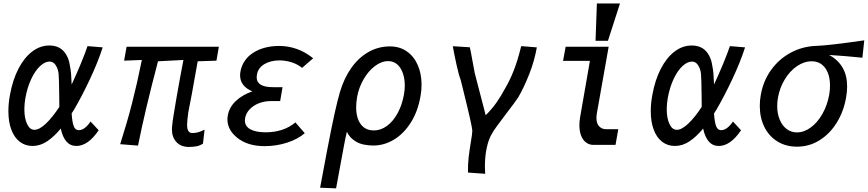

<svg xmlns="http://www.w3.org/2000/svg" viewBox="-20 -812 4864 1076"><path d="M27 -188.5Q27 -232.5 35.5 -278Q50.5 -363 83 -426Q115.5 -489 160.2 -523Q205 -557 256 -557Q308 -557 337 -524.8Q366 -492.5 373 -437Q379.5 -406.5 381.5 -338.5Q407 -392.5 432.8 -454.8Q458.5 -517 470.5 -553.5L555.5 -546.5Q528.5 -463 484.2 -368.8Q440 -274.5 394.5 -196.5L381.5 -176.5Q384.5 -128.5 393 -105.5Q401.5 -82.5 421.5 -82.5Q439 -82.5 456.2 -96Q473.5 -109.5 487.5 -131L533 -82Q473.5 6 408 6Q374 6 352.2 -19Q330.5 -44 320.5 -91.5Q283 -46 244 -20Q205 6 162.5 6Q122 6 91.2 -17.2Q60.5 -40.5 43.8 -84.5Q27 -128.5 27 -188.5ZM116.5 -200.5Q116.5 -149.5 131.8 -117Q147 -84.5 173 -84.5Q201 -84.5 238.2 -120.2Q275.5 -156 312.5 -213Q312 -231 312 -269.5Q311 -372 308.5 -397.5Q305.5 -426.5 292 -446.8Q278.5 -467 258.5 -467Q232 -467 204.8 -441.8Q177.5 -416.5 155.2 -369.5Q133 -322.5 122 -261.5Q116.5 -228.5 116.5 -200.5Z M943.5 -87Q943.5 -100.5 945.5 -112Q946.5 -134 967.8 -256.5Q989 -379 1008 -476L865.5 -468.5Q792 -190 753.5 4L653.5 -4Q692.5 -126 720.2 -234.2Q748 -342.5 775 -476L675.5 -472L689.5 -550H1206.5L1193 -472L1088 -468.5L1085 -452.5Q1050.5 -255.5 1035.5 -184Q1028.5 -134 1028.5 -113Q1028.5 -89.5 1035.5 -78Q1042.5 -66.5 1059 -66.5Q1076.5 -66.5 1092 -71.2Q1107.5 -76 1126.5 -85.5L1117.5 -7Q1100.5 4 1081.5 7.8Q1062.5 11.5 1038.5 11.5Q994 11.5 968.8 -15.8Q943.5 -43 943.5 -87Z M1307.5 -41.5Q1254.5 -85.5 1254.5 -143Q1254.5 -153.5 1257 -167Q1265.5 -211.5 1301 -245.5Q1336.5 -279.5 1394 -300Q1325.5 -329 1325.5 -390Q1325.5 -400 1328 -413.5Q1334 -445.5 1352.8 -472.5Q1371.5 -499.5 1401 -517.5Q1429 -535.5 1465.8 -545Q1502.5 -554.5 1544 -554.5Q1595 -554.5 1642 -538Q1689 -522 1735 -485.5L1673 -431.5Q1647 -452.5 1613.8 -463Q1580.5 -473.5 1546 -473.5Q1496.5 -473.5 1461 -452.2Q1425.5 -431 1419.5 -391Q1418.5 -382 1418.5 -378.5Q1418.5 -323.5 1509.5 -323.5H1563.5L1550 -245.5H1496Q1463 -245.5 1432 -233.8Q1401 -222 1379.8 -200Q1358.5 -178 1353.5 -149.5Q1352.5 -140.5 1352.5 -137Q1352.5 -104 1383.5 -87.2Q1414.5 -70.5 1469.5 -70.5Q1518.5 -70.5 1560.8 -84.5Q1603 -98.5 1635.5 -126L1688 -65.5Q1649 -32 1588.8 -12.5Q1528.5 7 1463.5 7Q1414.5 7 1376 -5Q1337.5 -17 1307.5 -41.5Z M1774 240 1812 37 1819 1.5Q1858 -203.5 1885 -296Q1908 -373.5 1948.5 -431Q1989 -488.5 2044.5 -520.2Q2100 -552 2165.5 -552Q2219.5 -552 2259.8 -524Q2300 -496 2321.2 -447.2Q2342.5 -398.5 2342.5 -337Q2342.5 -305.5 2336.5 -272.5Q2322 -188.5 2282.8 -126Q2243.5 -63.5 2188.5 -30Q2133.5 3.5 2072.5 3.5Q2012.5 3.5 1976 -17.8Q1939.5 -39 1924 -73.5Q1917 -44.5 1908.5 -0.2Q1900 44 1891 94Q1879.5 158.5 1863.5 243.5ZM2244 -283Q2248.5 -308.5 2248.5 -332.5Q2248.5 -371 2237.5 -402.2Q2226.5 -433.5 2205.8 -451.5Q2185 -469.5 2156 -469.5Q2117.5 -469.5 2080.8 -441.5Q2044 -413.5 2017.5 -367.5Q1991 -321.5 1981.5 -269.5Q1976 -237.5 1976 -211.5Q1976 -150.5 2001.8 -115.8Q2027.5 -81 2075 -81Q2114 -81 2148.8 -106.5Q2183.5 -132 2208.5 -178Q2233.5 -224 2244 -283Z M2618.5 -15Q2626.5 -60 2627 -79.5Q2626 -105.5 2576.5 -304.5Q2563.5 -356 2562 -363.5Q2551.5 -390 2539.5 -444.2Q2527.5 -498.5 2517.5 -553L2613 -547Q2618 -527 2627.5 -472.5Q2636 -424 2640.5 -402.5L2702 -166Q2738 -202.5 2762.8 -237.8Q2787.5 -273 2811.5 -318Q2836.5 -360 2858.2 -414.5Q2880 -469 2901 -553.5L2988.5 -546.5Q2975.5 -471.5 2945.5 -395.5Q2915.5 -319.5 2884 -266Q2866 -238.5 2819.5 -178.5Q2785 -133 2764.8 -105.2Q2744.5 -77.5 2736.5 -62Q2719.5 -35 2708.5 13Q2697.5 61 2697.5 121.5Q2697.5 141 2699 162L2602.5 155Q2602 108 2606.2 71Q2610.5 34 2618.5 -15Z M3227 -110Q3227 -133.5 3231 -155L3286 -471H3135.5L3150 -550H3391L3325 -177.5Q3322.5 -161.5 3322.5 -151.5Q3322.5 -119.5 3338 -103.8Q3353.5 -88 3375.5 -88H3445Q3439.5 -60 3429.5 0H3305.5Q3283 0 3265 -13Q3247 -26 3237 -51Q3227 -76 3227 -110ZM3454.5 -792.5 3387 -583.5H3317.5L3325 -792.5Z M3627 -188.5Q3627 -232.5 3635.5 -278Q3650.5 -363 3683 -426Q3715.5 -489 3760.2 -523Q3805 -557 3856 -557Q3908 -557 3937 -524.8Q3966 -492.5 3973 -437Q3979.5 -406.5 3981.5 -338.5Q4007 -392.5 4032.8 -454.8Q4058.5 -517 4070.5 -553.5L4155.5 -546.5Q4128.5 -463 4084.2 -368.8Q4040 -274.5 3994.5 -196.5L3981.5 -176.5Q3984.5 -128.5 3993 -105.5Q4001.5 -82.5 4021.5 -82.5Q4039 -82.5 4056.2 -96Q4073.5 -109.5 4087.5 -131L4133 -82Q4073.5 6 4008 6Q3974 6 3952.2 -19Q3930.5 -44 3920.5 -91.5Q3883 -46 3844 -20Q3805 6 3762.5 6Q3722 6 3691.2 -17.2Q3660.5 -40.5 3643.8 -84.5Q3627 -128.5 3627 -188.5ZM3716.5 -200.5Q3716.5 -149.5 3731.8 -117Q3747 -84.5 3773 -84.5Q3801 -84.5 3838.2 -120.2Q3875.5 -156 3912.5 -213Q3912 -231 3912 -269.5Q3911 -372 3908.5 -397.5Q3905.5 -426.5 3892 -446.8Q3878.5 -467 3858.5 -467Q3832 -467 3804.8 -441.8Q3777.5 -416.5 3755.2 -369.5Q3733 -322.5 3722 -261.5Q3716.5 -228.5 3716.5 -200.5Z M4238 -218Q4238 -250.5 4243.5 -279.5Q4257 -358 4301.2 -419.8Q4345.5 -481.5 4411.8 -517Q4478 -552.5 4556 -555Q4623 -557 4823.5 -586L4813 -488.5Q4718 -498.5 4626.5 -504Q4727.5 -449 4727.5 -327.5Q4727.5 -298.5 4721.5 -264.5Q4708 -187.5 4669.5 -125Q4631 -62.5 4573.2 -26.2Q4515.5 10 4446.5 10Q4384 10 4336.5 -19.5Q4289 -49 4263.5 -100.8Q4238 -152.5 4238 -218ZM4627 -280.5Q4631.5 -307.5 4631.5 -332Q4631.5 -394 4604.2 -431.2Q4577 -468.5 4529 -468.5Q4486.5 -468.5 4446.8 -441.5Q4407 -414.5 4378.5 -368Q4350 -321.5 4340 -265.5Q4335.5 -241 4335.5 -218Q4335.5 -175.5 4349.5 -141.8Q4363.5 -108 4388.5 -89Q4413.5 -70 4446 -70Q4486.5 -70 4524.2 -98Q4562 -126 4589.2 -174.2Q4616.5 -222.5 4627 -280.5Z"/></svg>

Font: JuliaMono MediumItalic
Style: Regular
Weight: 500
Italic angle: -9°
Monospace: yes
Designer: cormullion
Foundry: corm
Version: Version 0.049; ttfautohint (v1.8.4)